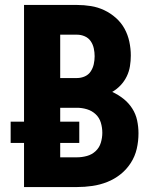

<svg xmlns="http://www.w3.org/2000/svg" viewBox="-20 -755 640 775"><path d="M77 0V-178H23V-264H77V-735H291Q319 -735 347 -730.5Q375 -726 400.5 -714Q426 -702 447.5 -683Q469 -664 482.5 -639.5Q496 -615 502 -587Q508 -559 508 -531Q508 -509 504.5 -487.5Q501 -466 491.5 -446.5Q482 -427 467 -411Q452 -395 433 -384Q457 -373 478 -356.5Q499 -340 513.5 -317.5Q528 -295 533.5 -269Q539 -243 539 -217Q539 -185 532 -154.5Q525 -124 508 -97.5Q491 -71 466.5 -51.5Q442 -32 413 -20.5Q384 -9 353 -4.5Q322 0 291 0ZM223 -440H291Q307 -440 322 -446.5Q337 -453 346 -466.5Q355 -480 358.5 -496Q362 -512 362 -528Q362 -544 358.5 -560Q355 -576 346 -589Q337 -602 322 -608.5Q307 -615 291 -615H223ZM223 -120H291Q311 -120 331 -125.5Q351 -131 366 -145Q381 -159 387 -179Q393 -199 393 -219Q393 -219 393 -219Q393 -219 393 -219Q393 -240 387 -260Q381 -280 366 -294Q351 -308 331 -314Q311 -320 291 -320H223V-264H300V-178H223Z"/></svg>

Font: Iosevka Curly Heavy Extended
Style: Regular
Weight: 900
Width: 7
Monospace: yes
Designer: Belleve Invis
Foundry: Belleve Invis
Version: Version 11.1.0; ttfautohint (v1.8.3)